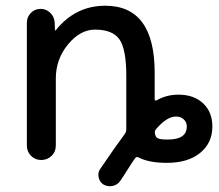

<svg xmlns="http://www.w3.org/2000/svg" viewBox="-20 -550 752 660"><path d="M517.6 -107.4Q510.7 -100.6 512.7 -90.8Q514.6 -78.1 523.4 -74.2Q532.2 -70.3 556.6 -70.3Q622.1 -70.3 622.1 -115.2Q622.1 -129.9 611.8 -139.6Q601.6 -149.4 585 -149.4Q553.7 -149.4 517.6 -107.4ZM72.3 -49.8V-471.7Q72.3 -491.2 85.9 -505.4Q99.6 -519.5 120.1 -519.5Q138.7 -519.5 152.8 -505.9Q167 -492.2 168 -471.7L168.9 -446.3Q168.9 -445.3 169.9 -445.3Q170.9 -445.3 171.9 -446.3Q239.3 -530.3 341.8 -530.3Q511.7 -530.3 511.7 -299.8V-209Q511.7 -206.1 514.2 -204.6Q516.6 -203.1 518.6 -205.1Q551.8 -224.6 593.8 -224.6Q646.5 -224.6 678.2 -194.8Q710 -165 710 -115.2Q710 -58.6 668 -24.4Q626 9.8 553.7 9.8Q492.2 9.8 456.1 -8.8Q449.2 -12.7 444.3 -5.9Q435.5 5.9 418.5 33.2Q401.4 60.5 393.6 71.3Q384.8 85 368.2 88.9Q351.6 92.8 336.9 85Q323.2 77.1 319.3 60.5Q315.4 43.9 324.2 31.2Q375 -43.9 409.2 -89.8Q414.1 -96.7 414.1 -106.4V-290Q414.1 -380.9 390.6 -414.6Q367.2 -448.2 306.6 -448.2Q255.9 -448.2 213.9 -397.5Q171.9 -346.7 171.9 -280.3V-49.8Q171.9 -28.3 157.2 -14.2Q142.6 0 121.6 0Q100.6 0 86.4 -14.6Q72.3 -29.3 72.3 -49.8Z"/></svg>

Font: Rounded Mgen+ 2p medium
Style: Regular
Weight: 500
Designer: [Source Han Sans]
Ryoko NISHIZUKA  (kana & ideographs); Paul D. Hunt (Latin, Greek & Cyrillic); Wenlong ZHANG  (bopomofo
Version: Version 1.059.20150602